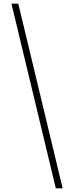

<svg xmlns="http://www.w3.org/2000/svg" viewBox="-20 -853 401 1039"><path d="M42 -833 282 166H319L79 -833Z"/></svg>

Font: Noto Sans Devanagari Condensed ExtraLight
Style: Regular
Weight: 200
Width: 3
Designer: Jelle Bosma - Monotype Design Team
Foundry: Monotype Imaging Inc.
Version: Version 2.004